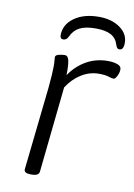

<svg xmlns="http://www.w3.org/2000/svg" viewBox="-82 -760 569 815"><g transform="rotate(10 203.0 -352.5)"><path d="M108 2Q79 2 80 -15L119 -373Q122 -404 123.5 -427.5Q125 -451 125 -466Q125 -482 124 -491Q123 -500 123 -506Q123 -515 138 -518.5Q153 -522 164 -522Q176 -522 181 -504Q186 -486 185 -439Q213 -481 255 -505Q297 -529 348 -529Q373 -529 390 -522.5Q407 -516 406 -502Q406 -489 398.5 -474Q391 -459 384 -459Q377 -459 362 -464Q347 -469 320 -469Q280 -469 244.5 -447Q209 -425 184 -386L145 -16Q143 2 112 2ZM278 -707Q333 -707 369 -681.5Q405 -656 405 -617Q405 -586 387 -586Q381 -586 377.5 -589.5Q374 -593 371 -602Q363 -630 339.5 -643Q316 -656 273 -656Q229 -656 204 -643Q179 -630 167 -603Q162 -593 156.5 -589.5Q151 -586 145 -586Q131 -586 131 -602Q131 -648 172 -677.5Q213 -707 278 -707Z"/></g></svg>

Font: Asap Semi Expanded Semi Expanded Light
Style: Italic
Weight: 300
Width: 6
Italic angle: -6°
Designer: Pablo Cosgaya
Foundry: Omnibus-Type
Version: Version 3.001; ttfautohint (v1.8.4.7-5d5b)